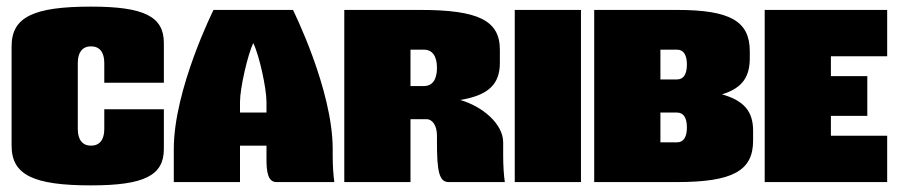

<svg xmlns="http://www.w3.org/2000/svg" viewBox="-20 -550 2710 580"><path d="M475 -300V-420C475 -500 416 -530 255 -530C80 -530 15 -498 15 -410V-110C15 -22 80 10 255 10C416 10 475 -20 475 -100V-220H295V-160C295 -128 281 -110 255 -110C229 -110 215 -128 215 -160V-360C215 -392 229 -410 255 -410C281 -410 295 -392 295 -360V-300Z M625 -520C625 -520 505 -280 505 -100V0H705V-110H785V-70C785 -35 788 0 815 0H990C987 -20 985 -49 985 -80V-100C985 -280 865 -520 865 -520ZM705 -210V-242C705 -284 728 -384 745 -420C763 -384 785 -284 785 -242V-210Z M1220 -400H1260C1286 -400 1300 -381 1300 -345C1300 -309 1286 -290 1260 -290H1220ZM1020 -520V0H1220V-190H1268C1287 -190 1300 -170 1300 -140V-120C1300 -35 1306 0 1335 0H1505C1502 -20 1500 -49 1500 -80V-120C1500 -176 1437 -229 1370 -248C1456 -262 1490 -296 1490 -360V-400C1490 -488 1425 -520 1250 -520Z M1535 -520V0H1735V-520Z M1975 -310V-400H2025C2045 -400 2055 -384 2055 -355C2055 -326 2045 -310 2025 -310ZM1775 -520V0H2025C2193 0 2255 -34 2255 -125V-155C2255 -213 2228 -246 2161 -265C2223 -284 2245 -318 2245 -375V-395C2245 -486 2186 -520 2025 -520ZM1975 -120V-210H2025C2045 -210 2055 -194 2055 -165C2055 -136 2045 -120 2025 -120Z M2290 -520V0H2660V-140H2490V-200H2600V-320H2490V-380H2660V-520Z"/></svg>

Font: MikodacsPCS
Style: Regular
Weight: 900
Designer: gluk (gluksza@wp.pl)
Foundry: gluk (gluksza@wp.pl)
Version: Version 0.27